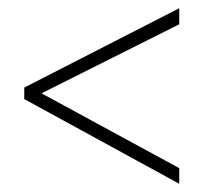

<svg xmlns="http://www.w3.org/2000/svg" viewBox="-20 -652 495 467"><path d="M416 -205V-243L81 -425L416 -593V-632L39 -439V-411Z"/></svg>

Font: Noto Sans Telugu UI Condensed ExtraLight
Style: Regular
Weight: 200
Width: 3
Designer: Jelle Bosma - Monotype Design Team
Foundry: Monotype Imaging Inc.
Version: Version 2.005